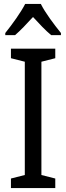

<svg xmlns="http://www.w3.org/2000/svg" viewBox="-20 -963 340 983"><path d="M189 -943H109C87 -900 44 -840 7 -794V-783H57C84 -806 117 -841 149 -876C181 -841 212 -808 242 -783H292V-794C258 -836 211 -898 189 -943ZM263 0V-49L192 -67V-647L263 -665V-714H36V-665L107 -647V-67L36 -49V0Z"/></svg>

Font: Noto Sans Bengali Condensed
Style: Regular
Weight: 400
Width: 3
Designer: Jelle Bosma - Monotype Design Team
Foundry: Monotype Imaging Inc.
Version: Version 2.003